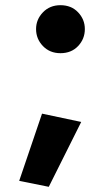

<svg xmlns="http://www.w3.org/2000/svg" viewBox="-20 -548 433 740"><path d="M119 -436Q119 -398 145.5 -370.5Q172 -343 213 -343Q255 -343 281 -370.5Q307 -398 307 -436Q307 -473 281 -500.5Q255 -528 213 -528Q172 -528 145.5 -500.5Q119 -473 119 -436ZM142 -110 54 149 168 172 293 -78Z"/></svg>

Font: Jost
Style: Bold
Weight: 700
Version: Version 3.710